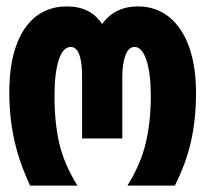

<svg xmlns="http://www.w3.org/2000/svg" viewBox="-20 -579 640 599"><path d="M399.5 -432.5Q381 -432.5 371.5 -406.5Q362 -380.5 361.5 -341.5V-147H236V-341.5Q236.5 -381 228 -406.8Q219.5 -432.5 200.5 -432.5Q176.5 -432.5 163.2 -391.5Q150 -350.5 150 -280Q150 -195.5 165.2 -130.8Q180.5 -66 221.5 0H74Q40.5 -71 24.8 -141.2Q9 -211.5 9 -291.5Q9 -376.5 30.5 -436.5Q52 -496.5 92.2 -527.8Q132.5 -559 189 -559Q262 -559 298.5 -504Q338.5 -559 410 -559Q465.5 -559 506.5 -526.8Q547.5 -494.5 569.5 -433.8Q591.5 -373 591.5 -289.5Q591.5 -207 575.8 -137.5Q560 -68 525.5 0H377.5Q419.5 -67 435 -134Q450.5 -201 450.5 -279Q450.5 -349.5 437 -391Q423.5 -432.5 399.5 -432.5Z"/></svg>

Font: JuliaMono ExtraBold
Style: Regular
Weight: 800
Monospace: yes
Designer: cormullion
Foundry: corm
Version: Version 0.055; ttfautohint (v1.8.4)